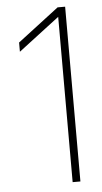

<svg xmlns="http://www.w3.org/2000/svg" viewBox="-52 -754 418 788"><g transform="rotate(-5 156.5 -360.0)"><path d="M215 0H247V-720H216L46 -590V-552L215 -681Z"/></g></svg>

Font: Aspekta 100
Style: Regular
Weight: 100
Designer: Ivo Dolenc
Version: Version 2.000